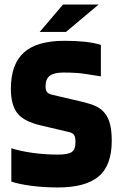

<svg xmlns="http://www.w3.org/2000/svg" viewBox="-20 -817 529 847"><path d="M28 0ZM286 -234 159 -264Q83 -282 55.5 -319Q28 -356 28 -425Q28 -534 85.5 -585.5Q143 -637 264 -637Q314 -637 353 -633Q392 -629 425 -619V-480Q349 -493 320.5 -495Q292 -497 261 -497Q219 -497 200 -483Q181 -469 181 -436Q181 -420 187 -411.5Q193 -403 210 -399L330 -371Q382 -359 405 -347.5Q428 -336 442 -318Q458 -299 465.5 -269Q473 -239 473 -196Q473 -87 415 -38.5Q357 10 235 10Q173 10 117 2.5Q61 -5 30 -16V-163Q70 -150 125 -142.5Q180 -135 235 -135Q279 -135 296 -146Q313 -157 313 -190Q313 -211 307.5 -220.5Q302 -230 286 -234ZM258 -797H415L271 -676H155Z"/></svg>

Font: Blinker
Style: Bold
Weight: 700
Designer: Juergen Huber
Foundry: supertype
Version: Version 1.015;PS 1.15;hotconv 1.0.88;makeotf.lib2.5.647800; 